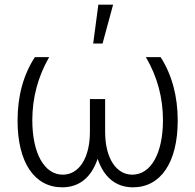

<svg xmlns="http://www.w3.org/2000/svg" viewBox="-20 -790 834 820"><path d="M190 -546H129C80 -471 55 -380 55 -275C55 -96 127 10 246 10C320 10 371 -34 397 -112C423 -34 474 10 548 10C666 10 739 -96 739 -275C739 -380 714 -471 666 -546H603C653 -461 676 -370 676 -277C676 -134 624 -44 545 -44C476 -44 429 -115 429 -227V-367H364V-227C364 -116 318 -44 248 -44C170 -44 118 -134 118 -277C118 -370 141 -461 190 -546ZM378 -604H418L463 -770H400Z"/></svg>

Font: Wafeq Light
Style: Regular
Weight: 300
Designer: Rasmus Andersson & Azza Alameddine
Foundry: Google & TypeTogether
Version: Version 3.000;January 28, 2025;FontCreator 15.0.0.3014 64-bi